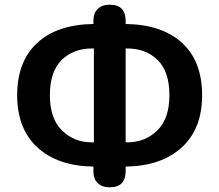

<svg xmlns="http://www.w3.org/2000/svg" viewBox="-20 -763 932 816"><path d="M447 33Q414 33 395.5 15.5Q377 -2 377 -36V-55Q226 -57 139.5 -136Q53 -215 53 -358Q53 -502 138 -580.5Q223 -659 377 -661V-674Q377 -708 395.5 -725.5Q414 -743 447 -743Q514 -743 514 -674V-661Q668 -659 753.5 -581Q839 -503 839 -358Q839 -215 752 -136Q665 -57 514 -55V-36Q514 33 447 33ZM379 -158V-557H371Q292 -557 242 -508Q192 -459 192 -358Q192 -259 243.5 -208.5Q295 -158 371 -158ZM514 -557V-158H520Q597 -158 648.5 -208.5Q700 -259 700 -358Q700 -459 650 -508Q600 -557 520 -557Z"/></svg>

Font: Chiron GoRound TC SB
Style: Regular
Weight: 500
Designer: Ryoko NISHIZUKA 西塚涼子 (kana, bopomofo & ideographs); Paul D. Hunt (Latin, Greek & Cyrillic); Sandoll Communications 산돌커뮤니
Foundry: Adobe
Version: Version 1.000;hotconv 1.1.1;makeotfexe 2.6.0